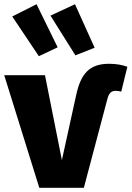

<svg xmlns="http://www.w3.org/2000/svg" viewBox="-30 -889 623 909"><path d="M143 -869 28 -811 154 -623 243 -665ZM325 -869 209 -815 327 -627 418 -663ZM478 -419C486 -451 499 -459 518 -459C529 -459 538 -457 544 -455L573 -573C547 -582 521 -587 486 -587C394 -587 352 -541 330 -436L263 -131L183 -533H-10L156 0H367Z"/></svg>

Font: Fira Sans ExtraBold
Style: Regular
Weight: 800
Designer: bBox Type GmbH & Carrois Corporate GbR & Edenspiekermann AG
Foundry: bBox Type GmbH & Carrois Corporate GbR & Edenspiekermann AG
Version: Version 4.300;PS 004.300;hotconv 1.0.88;makeotf.lib2.5.64775